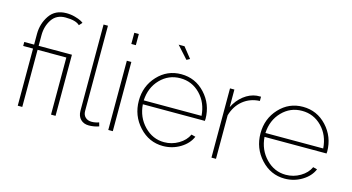

<svg xmlns="http://www.w3.org/2000/svg" viewBox="-81 -1062 2556 1393"><g transform="rotate(15 1197.0 -365.0)"><path d="M105 0V-429H31V-459H105V-539Q105 -616 147 -678Q189 -740 274 -740Q307 -740 337.5 -731.5Q368 -723 383 -715Q398 -707 403 -702L382 -679Q353 -708 275 -708Q207 -708 173 -657Q139 -606 139 -539V-459H389V0H355V-429H139V0Z M554 -82V-730H587V-89Q587 -60 605 -43Q623 -26 652 -26Q679 -26 707 -36L715 -8Q678 5 639 5Q601 5 577.5 -18.5Q554 -42 554 -82Z M819 0H785V-520H819ZM819 -646H785V-730H819Z M1197 10Q1092 10 1018 -70.5Q944 -151 944 -263Q944 -373 1016 -450.5Q1088 -528 1193 -528Q1299 -528 1372 -449.5Q1445 -371 1446 -260Q1446 -258 1445 -252V-245H979Q986 -149 1049 -84Q1112 -19 1198 -19Q1256 -19 1306 -48.5Q1356 -78 1377 -124L1408 -116Q1385 -61 1326 -25.5Q1267 10 1197 10ZM978 -274H1412Q1405 -372 1343.5 -435Q1282 -498 1194 -498Q1106 -498 1044.5 -434.5Q983 -371 978 -274ZM1201 -638 1118 -730H1162L1225 -651Z M1793 -520V-488Q1721 -485 1668 -442.5Q1615 -400 1594 -327V0H1560V-520H1593V-388Q1620 -443 1665 -478Q1710 -513 1761 -519Q1768 -519 1779 -519.5Q1790 -520 1793 -520Z M2111 10Q2006 10 1932 -70.5Q1858 -151 1858 -263Q1858 -373 1930 -450.5Q2002 -528 2107 -528Q2213 -528 2286 -449.5Q2359 -371 2360 -260Q2360 -258 2359 -252V-245H1893Q1900 -149 1963 -84Q2026 -19 2112 -19Q2170 -19 2220 -48.5Q2270 -78 2291 -124L2322 -116Q2299 -61 2240 -25.5Q2181 10 2111 10ZM1892 -274H2326Q2319 -372 2257.5 -435Q2196 -498 2108 -498Q2020 -498 1958.5 -434.5Q1897 -371 1892 -274Z"/></g></svg>

Font: Raleway
Style: ExtraLight
Weight: 200
Designer: Matt McInerney, Pablo Impallari, Rodrigo Fuenzalida
Foundry: Matt McInerney, Pablo Impallari, Rodrigo Fuenzalida
Version: Version 2.001